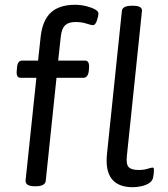

<svg xmlns="http://www.w3.org/2000/svg" viewBox="-20 -776 701 802"><path d="M125 2Q84 2 87 -24L132 -451H66Q47 -451 50 -481L51 -493Q53 -523 73 -523H139L150 -624Q158 -692 193 -724Q228 -756 294 -756Q317 -756 339.5 -750.5Q362 -745 376.5 -737Q391 -729 391 -720Q391 -708 384.5 -689.5Q378 -671 369 -671Q360 -671 341 -677.5Q322 -684 296 -684Q266 -684 252 -670.5Q238 -657 234 -624L223 -523H335Q354 -523 352 -493L351 -481Q348 -451 328 -451H216L171 -20Q168 2 129 2ZM535 6Q412 6 427 -134L489 -730Q491 -752 531 -752H535Q575 -752 573 -730L510 -125Q506 -90 517.5 -78Q529 -66 558 -66Q581 -66 596.5 -71Q612 -76 617 -76Q623 -76 623 -68Q623 -67 622.5 -56.5Q622 -46 619 -32Q615 -18 600.5 -9.5Q586 -1 567.5 2.5Q549 6 535 6Z"/></svg>

Font: Asap Semi Expanded Semi Expanded Regular
Style: Italic
Weight: 400
Width: 6
Italic angle: -6°
Designer: Pablo Cosgaya
Foundry: Omnibus-Type
Version: Version 3.001; ttfautohint (v1.8.4.7-5d5b)